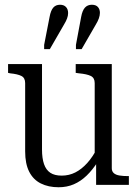

<svg xmlns="http://www.w3.org/2000/svg" viewBox="-20 -779 583 809"><path d="M157 -509V-149Q157 -112 165.5 -87.5Q174 -63 192 -51Q210 -39 240 -39Q271 -39 297.5 -52.5Q324 -66 347.5 -92Q371 -118 391 -157L393 -99Q370 -63 345 -39Q320 -15 291 -2.5Q262 10 227 10Q184 10 152 -6Q120 -22 103 -55.5Q86 -89 86 -141V-429Q86 -451 70 -459Q54 -467 23 -470L14 -472V-509ZM451 -509V-70Q451 -57 459.5 -49.5Q468 -42 483.5 -39.5Q499 -37 519 -37H523V0H385V-108L379 -116V-429Q379 -451 362.5 -459Q346 -467 313 -470L299 -472V-509ZM189 -708Q194 -735 204.5 -747Q215 -759 233 -759Q249 -759 258 -749.5Q267 -740 267 -724Q267 -713 262.5 -701Q258 -689 250 -676L190 -572H166V-590ZM322 -708Q327 -735 338 -747Q349 -759 367 -759Q384 -759 392.5 -749.5Q401 -740 401 -725Q401 -714 396.5 -701.5Q392 -689 384 -676L324 -572H300V-590Z"/></svg>

Font: Roboto Serif 28pt Condensed Light
Style: Regular
Weight: 300
Width: 3
Designer: Greg Gazdowicz
Foundry: Commercial Type
Version: Version 1.008